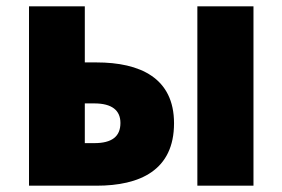

<svg xmlns="http://www.w3.org/2000/svg" viewBox="-20 -589 896 609"><path d="M72 0H286C424 0 532 -49 532 -198C532 -342 424 -391 286 -391H249V-569H72ZM249 -135V-261H279C335 -261 362 -239 362 -199C362 -156 335 -135 279 -135ZM606 0H784V-569H606Z"/></svg>

Font: Noto Sans CJK KR Black
Style: Regular
Weight: 900
Designer: Ryoko NISHIZUKA (kana & ideographs); Paul D. Hunt (Latin, Greek & Cyrillic); Wenlong ZHANG (bopomofo); Sandoll Communica
Foundry: Adobe Systems Incorporated
Version: Version 1.004;PS 1.004;hotconv 1.0.82;makeotf.lib2.5.63406